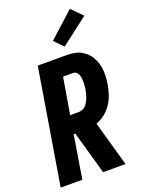

<svg xmlns="http://www.w3.org/2000/svg" viewBox="-180 -1070 859 1152"><g transform="rotate(-20 250.0 -494.5)"><path d="M0 0 121 -735H304Q328 -735 350.5 -731.5Q373 -728 392.5 -718Q412 -708 428 -693.5Q444 -679 455 -660Q466 -641 472.5 -620Q479 -599 481 -576Q483 -553 481.5 -530Q480 -507 476 -483Q471 -453 461 -423Q451 -393 433 -366Q415 -339 389 -318.5Q363 -298 333 -287L414 0H271L193 -275H183L138 0ZM202 -389H258Q270 -389 282 -394.5Q294 -400 303 -409.5Q312 -419 318 -430.5Q324 -442 328.5 -453.5Q333 -465 336 -477Q339 -489 341 -502Q343 -514 344 -526Q345 -538 345 -550Q345 -562 343.5 -573.5Q342 -585 338 -595.5Q334 -606 325.5 -613.5Q317 -621 304 -621H241ZM312 -787 257 -843 418 -989 486 -921Z"/></g></svg>

Font: Iosevka SS04 Heavy Oblique
Style: Regular
Weight: 900
Italic angle: -9°
Monospace: yes
Designer: Belleve Invis
Foundry: Belleve Invis
Version: Version 19.0.0; ttfautohint (v1.8.4)